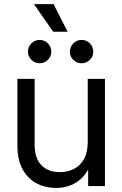

<svg xmlns="http://www.w3.org/2000/svg" viewBox="-20 -907 597 936"><path d="M253.4 9.3Q201.2 9.3 158.2 -13.4Q115.2 -36.1 90.1 -82Q64.9 -127.9 64.9 -196.3V-522.5H148.9V-202.1Q148.9 -136.2 181.4 -102.1Q213.9 -67.9 271.5 -67.9Q309.6 -67.9 340.3 -83.3Q371.1 -98.6 389.4 -131.6Q407.7 -164.6 407.7 -214.8V-522.5H491.7V0H409.7V-126.5H430.7Q405.3 -55.7 359.9 -23.2Q314.5 9.3 253.4 9.3ZM377.9 -598.6Q354 -598.6 337.4 -615.2Q320.8 -631.8 320.8 -655.3Q320.8 -678.7 337.4 -695.6Q354 -712.4 377.9 -712.4Q401.4 -712.4 418 -695.8Q434.6 -679.2 434.6 -655.3Q434.6 -631.8 418 -615.2Q401.4 -598.6 377.9 -598.6ZM173.3 -598.6Q149.9 -598.6 133.1 -615.2Q116.2 -631.8 116.2 -655.3Q116.2 -678.7 133.1 -695.6Q149.9 -712.4 173.3 -712.4Q196.8 -712.4 213.4 -695.8Q230 -679.2 230 -655.3Q230 -631.8 213.4 -615.2Q196.8 -598.6 173.3 -598.6ZM239.3 -752.4 145.5 -886.7H241.2L309.6 -752.4Z"/></svg>

Font: Inter 28pt
Style: Regular
Weight: 400
Designer: Rasmus Andersson
Foundry: rsms
Version: Version 4.001;git-66647c0bb